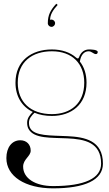

<svg xmlns="http://www.w3.org/2000/svg" viewBox="-20 -794 600 1054"><path d="M265 -522.5C153.5 -522.5 65 -461 65 -340C65 -265.5 100 -208.5 160 -179.5C145 -164.5 129 -146 129 -121.5C129 -105.5 131.5 -96 136.5 -86.5C166.5 -31 262.5 -39 349.5 -34.5C445 -30 535 -12.5 535 104.5C535 185 445 227.5 271.5 227.5C173 227.5 107 184.5 107 120.5C107 80 148.5 64 148.5 33C148.5 -1 125.5 -24 91.5 -24C45.5 -24 15 15 15 74C15 173.5 117.5 240 271.5 240C444.5 240 545 195 545 104.5C545 -24 444 -42 350 -46.5C255.5 -51 169.5 -46.5 145.5 -91C141 -99.5 139 -107.5 139 -121.5C139 -143 153.5 -159.5 169.5 -175C197 -163.5 229 -157.5 265 -157.5C372 -157.5 455 -220.5 455 -340C455 -386 442.5 -425.5 418.5 -456C423.5 -491.5 441.5 -512.5 466.5 -512.5C483.5 -512.5 493.5 -497 506.5 -497C512.5 -497 516.5 -502 516.5 -508.5C516.5 -522 479 -522.5 467.5 -522.5C441.5 -522 423 -505.5 414 -480C412 -475 410 -473 407 -473C404 -473 401 -475 397 -478.5C365 -506.5 319.5 -522.5 265 -522.5ZM265 -512.5C377 -512.5 442.5 -444 442.5 -340C442.5 -226.5 368 -167.5 265 -167.5C147.5 -167.5 77.5 -234.5 77.5 -340C77.5 -454.5 157 -512.5 265 -512.5ZM282.5 -666.5C282.5 -677.5 273 -686.5 262.5 -686.5C260 -686.5 257.5 -686 255.5 -685H255C255 -712 269 -737 296.5 -767L289 -773.5C256.5 -738 242.5 -711 242.5 -666.5C242.5 -655.5 252 -646.5 262.5 -646.5C273.5 -646.5 282.5 -656 282.5 -666.5Z"/></svg>

Font: ZnikomitNo24
Style: Regular
Weight: 500
Designer: gluk
Foundry: gluk
Version: Version 0.55